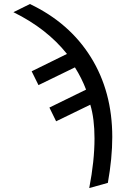

<svg xmlns="http://www.w3.org/2000/svg" viewBox="-20 -749 617 977"><path d="M551.3 -51.8C551.3 -205.7 515 -341.1 442.4 -457.8C369.8 -574.5 266.4 -664.7 132.3 -728.5L48.3 -687C161.6 -631.3 252.4 -560.5 320.8 -474.6L141.1 -386.2L175.8 -315.9L361.3 -406.2C384.4 -369.5 403.3 -331.7 418 -293L231.4 -201.7L265.6 -131.8L439.5 -216.3C453.8 -168.8 460.9 -111.5 460.9 -44.4C460.9 31.7 452 115.9 434.1 208L528.8 181.6C543.8 97.7 551.3 19.9 551.3 -51.8Z"/></svg>

Font: Arimo
Style: Regular
Weight: 400
Designer: Steve Matteson
Foundry: Monotype Imaging Inc.
Version: Version 1.32